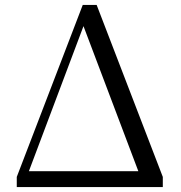

<svg xmlns="http://www.w3.org/2000/svg" viewBox="-20 -754 728 774"><path d="M47.6 0V-40.8L313.6 -734.2H369.6L636.3 -40.8V0H561.8L308 -671.3H325.4L321.2 -661L72.4 0ZM62.4 0 68.1 -63.9H605.1V0Z"/></svg>

Font: Early Summer Mincho VF
Style: Regular
Weight: 250
Designer: GuiWonder
Version: Version 1.002